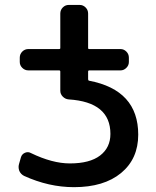

<svg xmlns="http://www.w3.org/2000/svg" viewBox="-20 -774 636 782"><path d="M95.7 -487.3Q81.1 -487.3 70.8 -497.6Q60.5 -507.8 60.5 -521.5V-539.1Q60.5 -553.7 70.8 -564Q81.1 -574.2 95.7 -574.2H220.7Q225.6 -574.2 225.6 -578.1V-718.8Q225.6 -733.4 235.8 -743.7Q246.1 -753.9 259.8 -753.9H304.7Q318.4 -753.9 328.6 -743.7Q338.9 -733.4 338.9 -718.8V-578.1Q338.9 -574.2 343.8 -574.2H470.7Q484.4 -574.2 494.6 -564Q504.9 -553.7 504.9 -539.1V-521.5Q504.9 -507.8 494.6 -497.6Q484.4 -487.3 470.7 -487.3H343.8Q338.9 -487.3 338.9 -482.4V-451.2Q338.9 -446.3 342.8 -445.3Q543 -407.2 543 -225.6Q543 -127 473.1 -69.3Q403.3 -11.7 281.2 -11.7Q178.7 -11.7 78.1 -57.6Q64.5 -64.5 58.6 -78.1Q55.7 -85.9 55.7 -93.8Q55.7 -99.6 57.6 -106.4L65.4 -133.8Q69.3 -146.5 82 -151.9Q94.7 -157.2 106.4 -150.4Q193.4 -108.4 264.6 -108.4Q345.7 -108.4 387.7 -140.6Q429.7 -172.9 429.7 -228.5Q429.7 -358.4 259.8 -369.1Q246.1 -370.1 235.8 -380.4Q225.6 -390.6 225.6 -404.3V-482.4Q225.6 -487.3 220.7 -487.3Z"/></svg>

Font: Gen Jyuu GothicL Medium
Style: Regular
Weight: 500
Designer: [Source Han Sans]
Ryoko NISHIZUKA  (kana & ideographs); Paul D. Hunt (Latin, Greek & Cyrillic); Wenlong ZHANG  (bopomofo
Version: Version 1.002.20150607